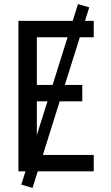

<svg xmlns="http://www.w3.org/2000/svg" viewBox="-20 -837 540 938"><path d="M70 0V-735H438V-655H160V-422H382V-342H160V-80H438V0ZM139 81 84 65 361 -817 416 -801 297 -423Z"/></svg>

Font: Iosevka Term Curly Medium
Style: Regular
Weight: 500
Designer: Belleve Invis
Foundry: Belleve Invis
Version: Version 32.3.0